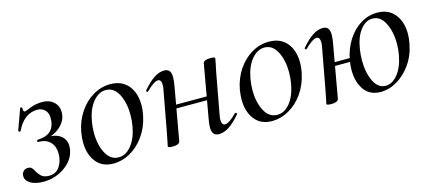

<svg xmlns="http://www.w3.org/2000/svg" viewBox="-41 -705 2287 1022"><g transform="rotate(-15 1102.5 -194.0)"><path d="M207 -401Q245 -401 269 -379Q293 -357 293 -322Q293 -280 259 -247Q225 -214 171 -205L175 -213Q229 -217 257.5 -195.5Q286 -174 286 -136Q286 -130 284 -116Q273 -61 221 -25Q169 11 105 11Q60 11 33.5 -5Q7 -21 7 -46Q7 -61 16.5 -71.5Q26 -82 43 -82Q56 -82 63.5 -74Q71 -66 79 -50Q90 -32 103.5 -22Q117 -12 142 -12Q179 -12 199.5 -41.5Q220 -71 220 -114Q220 -153 197.5 -177Q175 -201 132 -201Q127 -201 127 -207Q127 -213 132 -213Q228 -216 228 -307Q228 -336 211.5 -352Q195 -368 170 -368Q97 -368 55 -281Q55 -279 52 -279Q49 -279 46 -281.5Q43 -284 44 -287L85 -400Q85 -402 88 -402Q91 -402 94.5 -400Q98 -398 97 -396Q96 -393 96 -389Q96 -383 99 -379.5Q102 -376 106 -376Q109 -376 139.5 -388.5Q170 -401 207 -401Z M361 -139Q361 -161 366 -193Q377 -252 408.5 -299Q440 -346 485 -372.5Q530 -399 580 -399Q644 -399 678.5 -357.5Q713 -316 713 -248Q713 -222 707 -193Q694 -130 660.5 -83Q627 -36 582 -11Q537 14 490 14Q428 14 394.5 -28.5Q361 -71 361 -139ZM637 -149Q643 -181 643 -214Q643 -281 618.5 -328Q594 -375 549 -375Q511 -375 479.5 -338Q448 -301 436 -236Q430 -205 430 -172Q430 -104 455 -57.5Q480 -11 525 -11Q564 -11 594.5 -48Q625 -85 637 -149Z M791 1 795 -19Q804 -62 806 -74L847 -297Q850 -312 850 -322Q850 -353 831 -353Q820 -353 803 -341.5Q786 -330 765 -309Q764 -308 762 -308Q759 -308 757 -311.5Q755 -315 757 -317Q791 -357 820 -376Q849 -395 876 -395Q896 -395 905 -383.5Q914 -372 914 -347Q914 -332 909 -302L857 -9Q855 -1 845 3.5Q835 8 818 8Q791 8 791 1ZM860 -203H1095L1092 -183H856ZM1034 -40Q1034 -56 1039 -84L1091 -378Q1093 -386 1103 -390.5Q1113 -395 1130 -395Q1157 -395 1157 -388L1153 -366Q1143 -319 1142 -313L1101 -90Q1098 -75 1098 -64Q1098 -34 1117 -34Q1128 -34 1145 -45.5Q1162 -57 1182 -78Q1183 -79 1185 -79Q1189 -79 1191 -75.5Q1193 -72 1191 -69Q1157 -29 1128 -10.5Q1099 8 1073 8Q1053 8 1043.5 -3.5Q1034 -15 1034 -40Z M1235 -139Q1235 -161 1240 -193Q1251 -252 1282.5 -299Q1314 -346 1359 -372.5Q1404 -399 1454 -399Q1518 -399 1552.5 -357.5Q1587 -316 1587 -248Q1587 -222 1581 -193Q1568 -130 1534.5 -83Q1501 -36 1456 -11Q1411 14 1364 14Q1302 14 1268.5 -28.5Q1235 -71 1235 -139ZM1511 -149Q1517 -181 1517 -214Q1517 -281 1492.5 -328Q1468 -375 1423 -375Q1385 -375 1353.5 -338Q1322 -301 1310 -236Q1304 -205 1304 -172Q1304 -104 1329 -57.5Q1354 -11 1399 -11Q1438 -11 1468.5 -48Q1499 -85 1511 -149Z M1841 -139Q1841 -163 1846 -193Q1857 -252 1886.5 -299Q1916 -346 1959 -372.5Q2002 -399 2051 -399Q2113 -399 2147 -357Q2181 -315 2181 -248Q2181 -222 2175 -193Q2163 -131 2129.5 -84Q2096 -37 2052 -11.5Q2008 14 1963 14Q1903 14 1872 -29Q1841 -72 1841 -139ZM1665 1 1669 -19Q1678 -62 1680 -74L1721 -297Q1724 -312 1724 -322Q1724 -353 1705 -353Q1694 -353 1677 -341.5Q1660 -330 1639 -309Q1638 -308 1636 -308Q1633 -308 1631 -311.5Q1629 -315 1631 -317Q1665 -357 1694 -376Q1723 -395 1750 -395Q1770 -395 1779 -383.5Q1788 -372 1788 -347Q1788 -332 1783 -302L1731 -9Q1729 -1 1719 3.5Q1709 8 1692 8Q1665 8 1665 1ZM1737 -203H1882L1878 -183H1734ZM2105 -149Q2111 -181 2111 -212Q2111 -280 2086.5 -327.5Q2062 -375 2019 -375Q1981 -375 1952 -337.5Q1923 -300 1913 -236Q1908 -203 1908 -174Q1908 -106 1931 -58.5Q1954 -11 1996 -11Q2032 -11 2062.5 -48Q2093 -85 2105 -149Z"/></g></svg>

Font: Cormorant Garamond Medium
Style: Italic
Weight: 500
Italic angle: -10°
Designer: Christian Thalmann (Catharsis Fonts)
Foundry: Catharsis Fonts
Version: Version 4.000